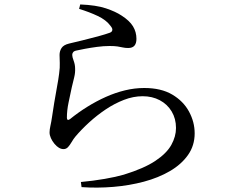

<svg xmlns="http://www.w3.org/2000/svg" viewBox="-20 -798 1040 864"><path d="M344 21Q399 16 451 7Q503 -2 537 -12Q628 -40 679 -74Q730 -108 751 -146Q772 -184 772 -222Q772 -264 752.5 -296.5Q733 -329 699 -347Q665 -365 622 -365Q580 -365 537.5 -348.5Q495 -332 455.5 -305.5Q416 -279 381 -247Q346 -215 319 -183Q310 -172 302.5 -159Q295 -146 286.5 -136.5Q278 -127 266 -127Q245 -127 225 -151Q215 -163 209 -176.5Q203 -190 203 -202Q203 -215 207 -232.5Q211 -250 214 -271Q218 -299 224 -335.5Q230 -372 236.5 -407Q243 -442 246 -466Q250 -495 249 -514.5Q248 -534 248 -551Q248 -568 257 -582Q266 -596 291 -602Q316 -608 351.5 -616.5Q387 -625 421.5 -634.5Q456 -644 475 -651Q484 -655 485 -661Q488 -669 477 -682Q458 -708 420 -726Q382 -744 336 -758L341 -778Q413 -775 456.5 -760.5Q500 -746 527 -728Q563 -705 578.5 -679.5Q594 -654 594 -623Q594 -603 585 -592.5Q576 -582 557 -582Q543 -582 532.5 -584.5Q522 -587 508.5 -589Q495 -591 473 -591Q446 -591 416.5 -587Q387 -583 363 -578.5Q339 -574 326 -571Q314 -569 309.5 -563.5Q305 -558 305 -551Q305 -542 311.5 -524.5Q318 -507 318 -490Q319 -471 314 -450.5Q309 -430 303 -405Q296 -372 288.5 -336.5Q281 -301 281 -268Q281 -260 285 -259Q288 -257 295 -262Q332 -292 373 -317.5Q414 -343 456.5 -362Q499 -381 542.5 -391.5Q586 -402 629 -402Q705 -402 755 -372.5Q805 -343 830.5 -296Q856 -249 856 -198Q856 -143 826 -100.5Q796 -58 744.5 -28Q693 2 627.5 19.5Q562 37 489.5 43Q417 49 347 44Z"/></svg>

Font: Noto Serif HK ExtraLight Medium
Style: Regular
Weight: 500
Version: Version 2.002-H1;hotconv 1.1.0;makeotfexe 2.6.0